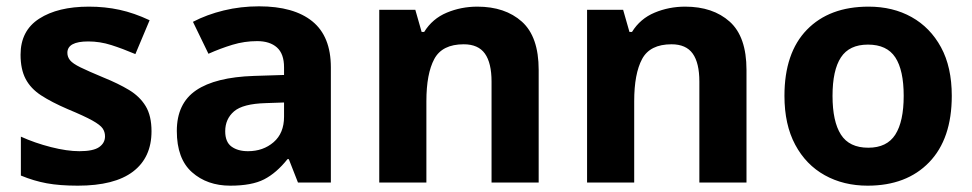

<svg xmlns="http://www.w3.org/2000/svg" viewBox="-20 -577 3074 607"><path d="M459 -162Q459 -79 400.5 -34.5Q342 10 226 10Q169 10 128 2.5Q87 -5 46 -22V-145Q90 -125 141 -112Q192 -99 231 -99Q275 -99 293.5 -112Q312 -125 312 -146Q312 -160 304.5 -171Q297 -182 272 -196Q247 -210 194 -232Q143 -254 110 -275.5Q77 -297 61 -327.5Q45 -358 45 -404Q45 -480 104 -518Q163 -556 261 -556Q312 -556 358 -546Q404 -536 453 -513L408 -406Q368 -423 332 -434.5Q296 -446 259 -446Q193 -446 193 -410Q193 -397 201.5 -386.5Q210 -376 234.5 -364Q259 -352 307 -332Q354 -313 388 -292.5Q422 -272 440.5 -241.5Q459 -211 459 -162Z M799 -557Q909 -557 967.5 -509.5Q1026 -462 1026 -364V0H922L893 -74H889Q854 -30 815 -10Q776 10 708 10Q635 10 587 -32.5Q539 -75 539 -163Q539 -250 600 -291.5Q661 -333 783 -337L878 -340V-364Q878 -407 855.5 -427Q833 -447 793 -447Q753 -447 715 -435.5Q677 -424 639 -407L590 -508Q634 -531 687.5 -544Q741 -557 799 -557ZM820 -251Q748 -249 720 -225Q692 -201 692 -162Q692 -128 712 -113.5Q732 -99 764 -99Q812 -99 845 -127.5Q878 -156 878 -208V-253Z M1489 -556Q1577 -556 1630 -508.5Q1683 -461 1683 -356V0H1534V-319Q1534 -378 1513 -407.5Q1492 -437 1446 -437Q1378 -437 1353 -390.5Q1328 -344 1328 -257V0H1179V-546H1293L1313 -476H1321Q1347 -518 1392.5 -537Q1438 -556 1489 -556Z M2146 -556Q2234 -556 2287 -508.5Q2340 -461 2340 -356V0H2191V-319Q2191 -378 2170 -407.5Q2149 -437 2103 -437Q2035 -437 2010 -390.5Q1985 -344 1985 -257V0H1836V-546H1950L1970 -476H1978Q2004 -518 2049.5 -537Q2095 -556 2146 -556Z M2989 -274Q2989 -138 2917.5 -64Q2846 10 2723 10Q2647 10 2587.5 -23Q2528 -56 2494 -119.5Q2460 -183 2460 -274Q2460 -410 2531 -483Q2602 -556 2726 -556Q2803 -556 2862 -523Q2921 -490 2955 -427.5Q2989 -365 2989 -274ZM2612 -274Q2612 -193 2638.5 -151.5Q2665 -110 2725 -110Q2784 -110 2810.5 -151.5Q2837 -193 2837 -274Q2837 -355 2810.5 -395.5Q2784 -436 2724 -436Q2665 -436 2638.5 -395.5Q2612 -355 2612 -274Z"/></svg>

Font: TSCustom
Style: Regular
Weight: 400
Designer: Monotype Design Team
Foundry: Monotype Imaging Inc.
Version: Version 2.004; ttfautohint (v1.8.3) -l 8 -r 50 -G 200 -x 14 